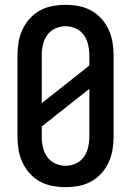

<svg xmlns="http://www.w3.org/2000/svg" viewBox="-20 -763 540 791"><path d="M250 8Q223 8 196 3Q169 -2 145 -15Q121 -28 102.5 -48.5Q84 -69 72.5 -94Q61 -119 56.5 -146Q52 -173 52 -200V-535Q52 -562 56.5 -589Q61 -616 72.5 -641Q84 -666 102.5 -686.5Q121 -707 145 -720Q169 -733 196 -738Q223 -743 250 -743Q277 -743 304 -738Q331 -733 355 -720Q379 -707 397.5 -686.5Q416 -666 427.5 -641Q439 -616 443.5 -589Q448 -562 448 -535V-200Q448 -173 443.5 -146Q439 -119 427.5 -94Q416 -69 397.5 -48.5Q379 -28 355 -15Q331 -2 304 3Q277 8 250 8ZM152 -338 348 -493V-535Q348 -557 343 -579Q338 -601 325.5 -618.5Q313 -636 292.5 -645.5Q272 -655 250 -655Q228 -655 207.5 -645.5Q187 -636 174.5 -618.5Q162 -601 157 -579Q152 -557 152 -535ZM250 -80Q272 -80 292.5 -89.5Q313 -99 325.5 -116.5Q338 -134 343 -156Q348 -178 348 -200V-397L152 -242V-200Q152 -178 157 -156Q162 -134 174.5 -116.5Q187 -99 207.5 -89.5Q228 -80 250 -80Z"/></svg>

Font: Iosevka Term Curly Semibold
Style: Regular
Weight: 600
Designer: Belleve Invis
Foundry: Belleve Invis
Version: Version 32.3.0